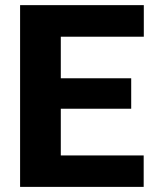

<svg xmlns="http://www.w3.org/2000/svg" viewBox="-20 -731 601 751"><path d="M542 -123V0H58.6V-710.9H542.5V-587.4H217.8V-424.8H493.2V-305.7H217.8V-123Z"/></svg>

Font: Vazirmatn UI ExtraBold
Style: Regular
Weight: 800
Designer: Saber Rastikerdar
Foundry: Saber Rastikerdar
Version: Version 33.003